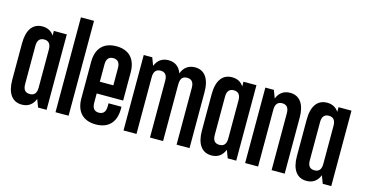

<svg xmlns="http://www.w3.org/2000/svg" viewBox="-75 -1034 2609 1374"><g transform="rotate(15 1229.5 -346.5)"><path d="M135 -569C63 -569 24 -513 24 -415V-144C24 -46 63 10 135 10C182 10 215 -14 232 -58L254 0H317V-559H221V-524C202 -554 173 -569 135 -569ZM171 -482C201 -482 221 -465 221 -421V-138C221 -94 201 -78 171 -78C140 -78 121 -94 121 -138V-421C121 -465 140 -482 171 -482Z M383 -703V0H480V-703Z M829 -206V-414C829 -513 777 -569 683 -569C588 -569 536 -513 536 -414V-144C536 -46 588 10 683 10C777 10 829 -46 829 -144V-160H733V-138C733 -94 713 -77 683 -77C652 -77 633 -94 633 -138V-206ZM633 -293V-421C633 -464 652 -481 683 -481C713 -481 733 -464 733 -421V-293Z M983 -421C983 -465 1003 -482 1033 -482C1064 -482 1083 -465 1083 -421V0H1180V-415C1180 -451 1187 -482 1230 -482C1261 -482 1280 -465 1280 -421V0H1376V-415C1376 -513 1337 -569 1266 -569C1218 -569 1184 -544 1167 -498C1151 -544 1117 -569 1069 -569C1022 -569 989 -545 972 -501L950 -559H887V0H983Z M1540 -569C1468 -569 1429 -513 1429 -415V-144C1429 -46 1468 10 1540 10C1587 10 1620 -14 1637 -58L1659 0H1722V-559H1626V-524C1607 -554 1578 -569 1540 -569ZM1576 -482C1606 -482 1626 -465 1626 -421V-138C1626 -94 1606 -78 1576 -78C1545 -78 1526 -94 1526 -138V-421C1526 -465 1545 -482 1576 -482Z M1788 -559V0H1884V-421C1884 -465 1904 -482 1934 -482C1965 -482 1984 -465 1984 -421V0H2081V-415C2081 -513 2042 -569 1970 -569C1923 -569 1890 -545 1873 -501L1851 -559Z M2244 -569C2172 -569 2133 -513 2133 -415V-144C2133 -46 2172 10 2244 10C2291 10 2324 -14 2341 -58L2363 0H2426V-559H2330V-524C2311 -554 2282 -569 2244 -569ZM2280 -482C2310 -482 2330 -465 2330 -421V-138C2330 -94 2310 -78 2280 -78C2249 -78 2230 -94 2230 -138V-421C2230 -465 2249 -482 2280 -482Z"/></g></svg>

Font: Modon Arabic
Style: Bold
Weight: 700
Designer: Ahmedzaza
Foundry: Ahmedzaza
Version: Version 2.010